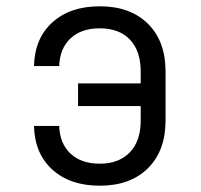

<svg xmlns="http://www.w3.org/2000/svg" viewBox="-20 -580 640 610"><path d="M506 -353V-197Q506 -101 450 -45.5Q394 10 297 10Q203 10 146.5 -41Q90 -92 88 -180H168Q170 -124 204 -92Q238 -60 297 -60Q358 -60 392.5 -96Q427 -132 427 -197V-243H228V-315H427V-353Q427 -418 393 -454Q359 -490 297 -490Q238 -490 204 -458Q170 -426 168 -370H88Q90 -458 146.5 -509Q203 -560 297 -560Q394 -560 450 -504.5Q506 -449 506 -353Z"/></svg>

Font: JetBrains Mono Semi Light
Style: Regular
Weight: 350
Monospace: yes
Designer: Philipp Nurullin, Konstantin Bulenkov
Foundry: JetBrains
Version: 2.002